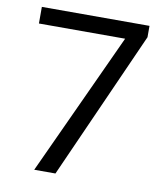

<svg xmlns="http://www.w3.org/2000/svg" viewBox="-81 -778 723 844"><g transform="rotate(10 281.0 -355.5)"><path d="M518.1 -660.2 223.6 0H128.9L422.4 -636.7H37.6V-710.9H518.1Z"/></g></svg>

Font: Dirooz
Style: Regular
Weight: 400
Foundry: DejaVu fonts team - Redesigned by Saber Rastikerdar
Version: Version 0.2.1